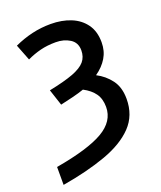

<svg xmlns="http://www.w3.org/2000/svg" viewBox="-145 -644 820 977"><g transform="rotate(-20 265.0 -156.0)"><path d="M29 143Q207 112 287.5 65Q368 18 368 -59Q368 -103 347.5 -132Q327 -161 287 -182Q258 -172 225.5 -164Q193 -156 157 -148L128 -236Q212 -253 259.5 -271Q307 -289 327.5 -313Q348 -337 348 -373Q348 -415 315.5 -435.5Q283 -456 239 -456Q193 -456 155.5 -446.5Q118 -437 82 -420L48 -507Q96 -529 145 -540.5Q194 -552 246 -552Q307 -552 355 -532.5Q403 -513 431 -474Q459 -435 459 -376Q459 -329 437 -292.5Q415 -256 375 -228Q420 -205 450 -165Q480 -125 480 -62Q480 27 424 85.5Q368 144 266.5 180.5Q165 217 29 240Z"/></g></svg>

Font: Noto Sans Mono Condensed SemiBold
Style: Regular
Weight: 600
Width: 3
Designer: Monotype Design Team
Foundry: Monotype Imaging Inc.
Version: Version 2.014